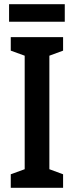

<svg xmlns="http://www.w3.org/2000/svg" viewBox="-20 -890 350 910"><path d="M279 0H31V-64L97 -88V-626L31 -650V-714H279V-650L214 -626V-88L279 -64ZM287 -870V-787H23V-870Z"/></svg>

Font: Noto Sans Devanagari UI ExtraCondensed SemiBold
Style: Regular
Weight: 600
Width: 2
Designer: Jelle Bosma - Monotype Design Team
Foundry: Monotype Imaging Inc.
Version: Version 2.004; ttfautohint (v1.8.4.7-5d5b)